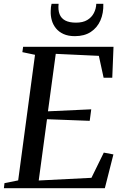

<svg xmlns="http://www.w3.org/2000/svg" viewBox="-30 -989 650 1009"><path d="M-9.5 0 -6.5 -26.5 65.5 -41 154 -701 87.5 -715 91.5 -743H566.5L560 -580.5H514.5L489.5 -695.5L263 -706L222 -404L449.5 -414.5L441.5 -354L217 -362.5L173.5 -40.5L450.5 -54.5L515.5 -187L566 -177.5L521 0ZM363.5 -799Q328.5 -799 303.8 -810.2Q279 -821.5 263.8 -840.5Q248.5 -859.5 242 -883Q235.5 -906.5 236.5 -931.5Q236.5 -943.5 237.8 -952.2Q239 -961 241 -969H278Q274.5 -937 283 -914.8Q291.5 -892.5 313 -881.2Q334.5 -870 369.5 -870Q405.5 -870 428.5 -883.8Q451.5 -897.5 463.2 -920.2Q475 -943 476 -969H513Q514.5 -920 497.8 -881.8Q481 -843.5 447.2 -821.2Q413.5 -799 363.5 -799Z"/></svg>

Font: Merriweather 96pt
Style: Italic
Weight: 400
Italic angle: -7.8°
Version: Version 2.101